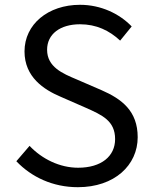

<svg xmlns="http://www.w3.org/2000/svg" viewBox="-20 -766 636 799"><path d="M304 13C457 13 553 -79 553 -195C553 -304 487 -354 402 -391L298 -436C241 -460 176 -487 176 -559C176 -624 230 -665 313 -665C381 -665 435 -639 480 -597L528 -656C477 -709 400 -746 313 -746C180 -746 82 -665 82 -552C82 -445 163 -393 231 -364L336 -318C406 -287 459 -263 459 -187C459 -116 402 -68 305 -68C229 -68 155 -104 103 -159L48 -95C111 -29 200 13 304 13Z"/></svg>

Font: Source Han Sans KR
Style: Regular
Weight: 400
Designer: Ryoko NISHIZUKA 西塚涼子 (kana, bopomofo & ideographs); Paul D. Hunt (Latin, Greek & Cyrillic); Sandoll Communications 산돌커뮤니
Foundry: Adobe
Version: Version 2.004;hotconv 1.0.118;makeotfexe 2.5.65603